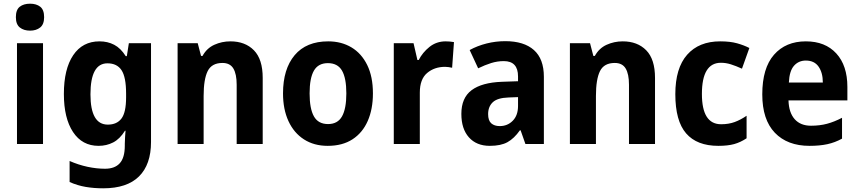

<svg xmlns="http://www.w3.org/2000/svg" viewBox="-20 -780 4648 1040"><path d="M143 -760Q177 -760 198 -743.5Q219 -727 219 -687Q219 -648 197.5 -631Q176 -614 143 -614Q109 -614 87.5 -631Q66 -648 66 -687Q66 -727 87 -743.5Q108 -760 143 -760ZM213 -546V0H72V-546Z M519 -556Q563 -556 598.5 -537.5Q634 -519 661 -476H667L678 -546H798V-11Q798 111 733 175.5Q668 240 539 240Q489 240 444.5 232.5Q400 225 357 206V92Q405 113 454 123.5Q503 134 549 134Q602 134 629 104Q656 74 656 9V-1Q656 -19 657.5 -38Q659 -57 660 -72H657Q629 -27 593 -8.5Q557 10 514 10Q425 10 375.5 -65Q326 -140 326 -271Q326 -406 376.5 -481Q427 -556 519 -556ZM562 -437Q470 -437 470 -269Q470 -105 564 -105Q613 -105 638 -138Q663 -171 663 -253V-273Q663 -362 638.5 -399.5Q614 -437 562 -437Z M1228 -556Q1308 -556 1355.5 -507.5Q1403 -459 1403 -358V0H1262V-321Q1262 -379 1244 -409Q1226 -439 1185 -439Q1127 -439 1105 -395Q1083 -351 1083 -260V0H942V-546H1051L1069 -477H1077Q1100 -519 1141 -537.5Q1182 -556 1228 -556Z M2000 -274Q2000 -189 1972 -125Q1944 -61 1889.5 -25.5Q1835 10 1755 10Q1681 10 1626.5 -25Q1572 -60 1542.5 -124Q1513 -188 1513 -274Q1513 -406 1576 -481Q1639 -556 1758 -556Q1829 -556 1883.5 -523.5Q1938 -491 1969 -428Q2000 -365 2000 -274ZM1657 -274Q1657 -191 1680.5 -149.5Q1704 -108 1757 -108Q1809 -108 1832.5 -149.5Q1856 -191 1856 -274Q1856 -357 1832.5 -397.5Q1809 -438 1756 -438Q1704 -438 1680.5 -397.5Q1657 -357 1657 -274Z M2394 -556Q2404 -556 2416.5 -555Q2429 -554 2439 -552L2429 -413Q2422 -415 2410 -416.5Q2398 -418 2391 -418Q2333 -418 2293.5 -384.5Q2254 -351 2254 -278V0H2113V-546H2220L2241 -455H2248Q2269 -496 2306.5 -526Q2344 -556 2394 -556Z M2717 -557Q2818 -557 2872 -509Q2926 -461 2926 -364V0H2826L2800 -74H2796Q2765 -30 2729 -10Q2693 10 2633 10Q2561 10 2520 -36Q2479 -82 2479 -163Q2479 -250 2534.5 -291.5Q2590 -333 2699 -337L2786 -340V-366Q2786 -449 2709 -449Q2674 -449 2640.5 -438.5Q2607 -428 2570 -410L2524 -509Q2566 -532 2615.5 -544.5Q2665 -557 2717 -557ZM2735 -252Q2674 -250 2649 -226Q2624 -202 2624 -162Q2624 -127 2641 -112Q2658 -97 2687 -97Q2729 -97 2757.5 -126Q2786 -155 2786 -206V-254Z M3353 -556Q3433 -556 3480.5 -507.5Q3528 -459 3528 -358V0H3387V-321Q3387 -379 3369 -409Q3351 -439 3310 -439Q3252 -439 3230 -395Q3208 -351 3208 -260V0H3067V-546H3176L3194 -477H3202Q3225 -519 3266 -537.5Q3307 -556 3353 -556Z M3871 10Q3755 10 3696.5 -57.5Q3638 -125 3638 -270Q3638 -411 3702 -483.5Q3766 -556 3881 -556Q3935 -556 3972.5 -545.5Q4010 -535 4039 -520L3999 -408Q3966 -423 3939 -431.5Q3912 -440 3885 -440Q3782 -440 3782 -271Q3782 -107 3886 -107Q3927 -107 3959.5 -119Q3992 -131 4024 -153V-31Q3991 -9 3956.5 0.5Q3922 10 3871 10Z M4345 -556Q4450 -556 4510 -490.5Q4570 -425 4570 -309V-236H4251Q4253 -170 4284.5 -134.5Q4316 -99 4373 -99Q4420 -99 4459.5 -109.5Q4499 -120 4541 -142V-29Q4503 -8 4461.5 1Q4420 10 4365 10Q4245 10 4177 -61Q4109 -132 4109 -269Q4109 -411 4172.5 -483.5Q4236 -556 4345 -556ZM4345 -452Q4306 -452 4281 -424Q4256 -396 4253 -333H4437Q4437 -386 4414 -419Q4391 -452 4345 -452Z"/></svg>

Font: Noto Sans Sinhala SemiCondensed
Style: Bold
Weight: 700
Width: 4
Designer: Jelle Bosma - Monotype Design Team
Foundry: Monotype Imaging Inc.
Version: Version 2.006; ttfautohint (v1.8.4.7-5d5b)